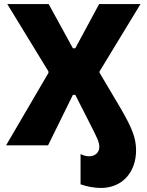

<svg xmlns="http://www.w3.org/2000/svg" viewBox="-20 -720 728 951"><path d="M654 24C654 -39 631 -91 579 -181L473 -360V-366L676 -700H471L353 -481H341L221 -700H16L220 -366V-359L10 0H218L341 -250H353L440 -79C457 -44 472 -17 472 7C472 35 452 54 421 54C408 54 395 51 379 43V193C413 205 450 211 480 211C584 211 654 135 654 24Z"/></svg>

Font: Fixel Display ExtraBold
Style: Regular
Weight: 800
Designer: AlfaBravo + MacPaw
Foundry: Kyrylo Tkachov, Marchela Mozhyna, Serhii Makarenko, Maria Weinstein, Zakhar Kryvoshyya
Version: Version 1.211